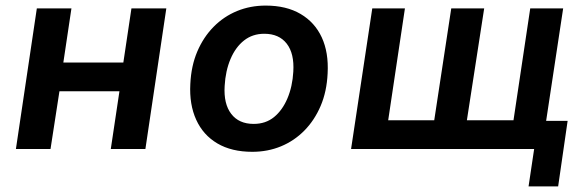

<svg xmlns="http://www.w3.org/2000/svg" viewBox="-20 -534 2103 688"><path d="M37 0 112 -504H236L207 -310H422L451 -504H576L501 0H377L408 -207H193L161 0Z M884 10Q810 10 759 -20Q708 -50 683 -105Q658 -160 662 -233Q665 -298 687 -349.5Q709 -401 745.5 -438Q782 -475 829.5 -494.5Q877 -514 932 -514Q1006 -514 1057 -484Q1108 -454 1133 -400Q1158 -346 1154 -271Q1151 -206 1129 -154.5Q1107 -103 1070.5 -66Q1034 -29 986.5 -9.5Q939 10 884 10ZM889 -90Q932 -90 962 -114.5Q992 -139 1010 -181.5Q1028 -224 1031 -277Q1035 -342 1007.5 -377.5Q980 -413 927 -413Q885 -413 854.5 -389Q824 -365 806 -322.5Q788 -280 785 -226Q781 -162 808.5 -126Q836 -90 889 -90Z M1874 134 1894 0H1238L1314 -504H1431L1371 -103H1536L1597 -504H1715L1653 -103H1820L1880 -504H1998L1937 -101H2014L1980 134Z"/></svg>

Font: Nunitoga
Style: Bold Italic
Weight: 700
Italic angle: -9°
Designer: Vernon Adams
Foundry: Vernon Adams
Version: Version 1.0